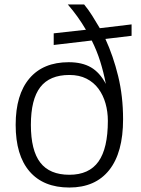

<svg xmlns="http://www.w3.org/2000/svg" viewBox="-20 -828 632 858"><path d="M462 -288Q462 -329 451.5 -366Q441 -403 420 -431.5Q399 -460 366.5 -476.5Q334 -493 290 -493Q202 -493 160 -438.5Q118 -384 118 -270Q118 -156 160 -101.5Q202 -47 290 -47Q378 -47 420 -106Q462 -165 462 -288ZM220 -679 364 -695Q329 -755 283 -808H356Q375 -785 392 -758Q409 -731 426 -702L568 -719V-668L451 -654Q486 -578 508 -488Q530 -398 530 -295Q530 -146 468 -68Q406 10 290 10Q174 10 112 -62Q50 -134 50 -270Q50 -405 111.5 -477.5Q173 -550 287 -550Q347 -550 386.5 -527Q426 -504 453 -453Q443 -505 428 -553Q413 -601 390 -647L220 -627Z"/></svg>

Font: EncodeSans
Style: Light
Weight: 300
Designer: Pablo Impallari, Andres Torresi
Foundry: Pablo Impallari, Andres Torresi
Version: Version 1.000; ttfautohint (v1.4.1)